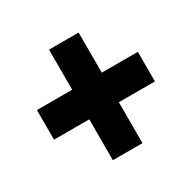

<svg xmlns="http://www.w3.org/2000/svg" viewBox="-102 -602 620 618"><g transform="rotate(-30 207.5 -292.5)"><path d="M151 -87V-239H20V-349H151V-498H261V-349H395V-239H261V-87Z"/></g></svg>

Font: Stick No Bills
Style: Bold
Weight: 700
Version: Version 2.000